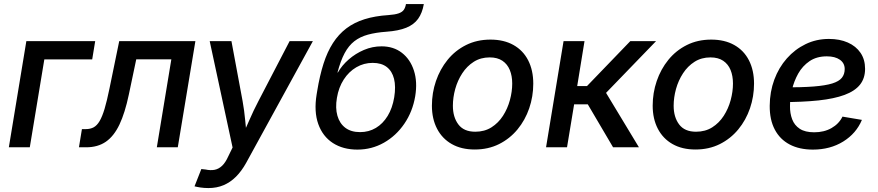

<svg xmlns="http://www.w3.org/2000/svg" viewBox="-20 -748 4460 975"><path d="M463.4 -539.1 448.2 -446.3H205.1L131.3 0H24.9L113.8 -539.1Z M380.9 0 396 -92.3H415Q438.5 -92.3 455.3 -101.3Q472.2 -110.4 485.6 -132.8Q499 -155.3 511 -195.1Q522.9 -234.9 535.6 -296.9L585.4 -539.1H972.2L882.8 0H776.4L850.1 -446.8H671.9L634.3 -268.1Q614.7 -174.8 586.7 -115.7Q558.6 -56.6 517.6 -28.3Q476.6 0 417.5 0Z M967.8 198.2 1002.4 110.4 1023.9 112.8Q1048.8 118.2 1069.6 114.3Q1090.3 110.4 1107.7 94Q1125 77.6 1139.2 45.9L1161.1 1L1044.9 -539.1H1155.3L1211.9 -234.9Q1220.7 -186 1225.1 -137.5Q1229.5 -88.9 1235.4 -40.5H1203.1Q1225.1 -88.9 1246.1 -137.7Q1267.1 -186.5 1292.5 -234.9L1450.7 -539.1H1568.8L1230 79.1Q1207 120.6 1178.5 149.2Q1149.9 177.7 1115.2 192.4Q1080.6 207 1038.6 207Q1016.6 207 997.8 204.1Q979 201.2 967.8 198.2Z M1794.9 11.7Q1722.2 11.7 1670.4 -21.7Q1618.7 -55.2 1596.2 -118.2Q1573.7 -181.2 1587.9 -268.6L1590.8 -286.1Q1603.5 -363.8 1622.8 -424.3Q1642.1 -484.9 1670.7 -529.3Q1699.2 -573.7 1738.8 -603.8Q1778.3 -633.8 1831.3 -650.4Q1884.3 -667 1952.6 -671.4Q1986.3 -673.8 2004.4 -680.2Q2022.5 -686.5 2030.5 -698Q2038.6 -709.5 2041.5 -727.5H2132.3Q2124.5 -682.1 2103.3 -652.6Q2082 -623 2043 -607.2Q2003.9 -591.3 1942.4 -586.9Q1888.2 -583 1848.1 -572Q1808.1 -561 1779.3 -538.6Q1750.5 -516.1 1730 -477.8Q1709.5 -439.5 1693.8 -379.9H1695.8Q1716.3 -416 1750.7 -446Q1785.2 -476.1 1828.1 -494.4Q1871.1 -512.7 1917.5 -512.7Q1978.5 -512.7 2021 -479.7Q2063.5 -446.8 2082 -389.4Q2100.6 -332 2088.4 -258.8Q2075.2 -181.2 2033.4 -119.9Q1991.7 -58.6 1929.7 -23.4Q1867.7 11.7 1794.9 11.7ZM1808.6 -77.1Q1853 -77.1 1888.7 -98.4Q1924.3 -119.6 1948.5 -159.2Q1972.7 -198.7 1981.9 -253.9Q1990.7 -308.6 1981 -347.7Q1971.2 -386.7 1944.1 -407.7Q1917 -428.7 1872.6 -428.7Q1827.6 -428.7 1789.6 -406.5Q1751.5 -384.3 1725.6 -344.2Q1699.7 -304.2 1690.9 -251Q1682.1 -199.7 1693.4 -160.4Q1704.6 -121.1 1733.6 -99.1Q1762.7 -77.1 1808.6 -77.1Z M2390.6 11.2Q2322.8 11.2 2274.2 -16.4Q2225.6 -43.9 2199.5 -94.2Q2173.3 -144.5 2173.3 -211.4Q2173.3 -276.4 2193.8 -336.4Q2214.4 -396.5 2252.9 -444.1Q2291.5 -491.7 2346.7 -519.3Q2401.9 -546.9 2470.7 -546.9Q2538.6 -546.9 2587.4 -519.5Q2636.2 -492.2 2662.1 -441.7Q2688 -391.1 2688 -323.2Q2688 -258.3 2667.5 -198.2Q2647 -138.2 2607.9 -90.8Q2568.8 -43.5 2513.9 -16.1Q2459 11.2 2390.6 11.2ZM2393.6 -79.1Q2440.4 -79.1 2475.6 -101.3Q2510.7 -123.5 2534.2 -159.9Q2557.6 -196.3 2569.3 -239.5Q2581.1 -282.7 2581.1 -323.7Q2581.1 -362.8 2568.8 -392.6Q2556.6 -422.4 2531.2 -439.5Q2505.9 -456.5 2466.8 -456.5Q2420.9 -456.5 2386 -434.3Q2351.1 -412.1 2327.4 -375.7Q2303.7 -339.4 2291.7 -296.1Q2279.8 -252.9 2279.8 -210.9Q2279.8 -153.3 2307.6 -116.2Q2335.4 -79.1 2393.6 -79.1Z M2752.9 0 2841.8 -539.1H2948.2L2911.1 -311H2960.9L3180.7 -539.1H3311.5L3057.6 -276.4L3224.6 0H3093.3L2964.8 -218.3H2895.5L2859.4 0Z M3511.7 11.2Q3443.8 11.2 3395.3 -16.4Q3346.7 -43.9 3320.6 -94.2Q3294.4 -144.5 3294.4 -211.4Q3294.4 -276.4 3314.9 -336.4Q3335.4 -396.5 3374 -444.1Q3412.6 -491.7 3467.8 -519.3Q3522.9 -546.9 3591.8 -546.9Q3659.7 -546.9 3708.5 -519.5Q3757.3 -492.2 3783.2 -441.7Q3809.1 -391.1 3809.1 -323.2Q3809.1 -258.3 3788.6 -198.2Q3768.1 -138.2 3729 -90.8Q3689.9 -43.5 3635 -16.1Q3580.1 11.2 3511.7 11.2ZM3514.6 -79.1Q3561.5 -79.1 3596.7 -101.3Q3631.8 -123.5 3655.3 -159.9Q3678.7 -196.3 3690.4 -239.5Q3702.1 -282.7 3702.1 -323.7Q3702.1 -362.8 3689.9 -392.6Q3677.7 -422.4 3652.3 -439.5Q3627 -456.5 3587.9 -456.5Q3542 -456.5 3507.1 -434.3Q3472.2 -412.1 3448.5 -375.7Q3424.8 -339.4 3412.8 -296.1Q3400.9 -252.9 3400.9 -210.9Q3400.9 -153.3 3428.7 -116.2Q3456.5 -79.1 3514.6 -79.1Z M4107.9 11.7Q4039.6 11.7 3990.2 -14.2Q3940.9 -40 3914.6 -89.8Q3888.2 -139.6 3888.7 -210.9Q3889.2 -281.7 3911.9 -343.3Q3934.6 -404.8 3975.6 -451.2Q4016.6 -497.6 4071 -523.9Q4125.5 -550.3 4189.5 -550.3Q4244.1 -550.3 4285.4 -532Q4326.7 -513.7 4349.9 -479.7Q4373 -445.8 4373 -398.4Q4373 -350.6 4347.2 -318.1Q4321.3 -285.6 4268.8 -266.1Q4216.3 -246.6 4136.5 -238Q4056.6 -229.5 3948.7 -229.5L3961.9 -304.2Q4052.7 -304.2 4112.3 -308.8Q4171.9 -313.5 4206.3 -324.2Q4240.7 -335 4255.1 -353Q4269.5 -371.1 4269.5 -397.5Q4269.5 -427.2 4245.1 -444.6Q4220.7 -461.9 4178.7 -461.9Q4127 -461.9 4091.1 -437.5Q4055.2 -413.1 4033.4 -374.3Q4011.7 -335.4 4001.7 -292Q3991.7 -248.5 3991.7 -209.5Q3991.2 -172.9 4002.7 -142.3Q4014.2 -111.8 4041.3 -94Q4068.4 -76.2 4114.7 -76.2Q4165 -76.2 4202.6 -97.7Q4240.2 -119.1 4258.3 -155.8L4356.9 -139.2Q4328.1 -70.3 4262 -29.3Q4195.8 11.7 4107.9 11.7Z"/></svg>

Font: Inter 18pt Medium
Style: Italic
Weight: 500
Italic angle: -9.3988°
Designer: Rasmus Andersson
Foundry: rsms
Version: Version 4.001;git-66647c0bb